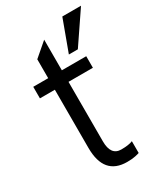

<svg xmlns="http://www.w3.org/2000/svg" viewBox="-187 -818 784 907"><g transform="rotate(-30 205.0 -364.0)"><path d="M294.5 -567.5H245.5L308.5 -738.5H410.5ZM231 10Q105 10 105 -139V-456.5H23.5V-519.5H105V-622.5L179.5 -686.5V-519.5H312.5V-456.5H179.5V-132Q179.5 -55 236 -55Q277 -55 298 -64H298.5V0Q295 2 276.5 6Q258 10 231 10Z"/></g></svg>

Font: Acari Sans
Style: Regular
Weight: 400
Designer: Alfredo Marco Pradil and Stefan Peev (font) & Cristiano Sobral (main changes)
Foundry: Alfredo Marco Pradil and Stefan Peev (font) & Cristiano Sobral (main changes)
Version: Version 1.063; ttfautohint (v1.8.3)